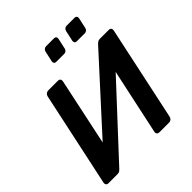

<svg xmlns="http://www.w3.org/2000/svg" viewBox="-239 -1077 1242 1242"><g transform="rotate(-45 382.0 -456.0)"><path d="M40 0Q29 0 23.5 -7Q18 -14 20 -25L159 -675Q161 -686 169.5 -693Q178 -700 188 -700H279Q289 -700 294.5 -693Q300 -686 298 -675L200 -213L629 -684Q634 -689 641.5 -694.5Q649 -700 661 -700H744Q754 -700 759.5 -693Q765 -686 763 -675L624 -24Q622 -14 614 -7Q606 0 596 0H505Q495 0 489 -7Q483 -14 485 -24L582 -476L155 -16Q152 -12 144 -6Q136 0 123 0ZM544 -794Q534 -794 529.5 -800Q525 -806 526 -816L542 -889Q544 -899 551.5 -905.5Q559 -912 569 -912H642Q652 -912 657 -905.5Q662 -899 660 -889L644 -816Q642 -806 634.5 -800Q627 -794 617 -794ZM356 -794Q346 -794 341.5 -800Q337 -806 338 -816L354 -889Q356 -899 363.5 -905.5Q371 -912 381 -912H454Q464 -912 469 -905.5Q474 -899 472 -889L456 -816Q454 -806 446.5 -800Q439 -794 429 -794Z"/></g></svg>

Font: Rubik Medium
Style: Italic
Weight: 500
Italic angle: -12°
Designer: Hubert and Fischer
Foundry: Hubert and Fischer
Version: Version 2.300;gftools[0.9.30]